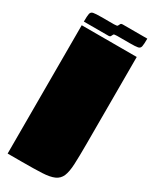

<svg xmlns="http://www.w3.org/2000/svg" viewBox="-206 -854 732 907"><g transform="rotate(30 160.0 -400.0)"><path d="M10 -700H310V-225Q310 -158 308 -115Q306 -72 296 -48.5Q286 -25 262.5 -14.5Q239 -4 197 -2Q155 0 88 0H10ZM159 -784Q162 -791 165 -795.5Q168 -800 175 -800H310Q310 -770 307.5 -757.5Q305 -745 292.5 -742.5Q280 -740 249 -740H180Q163 -740 161 -736Q158 -729 155 -724.5Q152 -720 145 -720H10Q10 -750 12.5 -762.5Q15 -775 27.5 -777.5Q40 -780 71 -780H140Q157 -780 159 -784Z"/></g></svg>

Font: Badeen Display
Style: Regular
Weight: 400
Version: Version 1.000; ttfautohint (v1.8.4.7-5d5b)